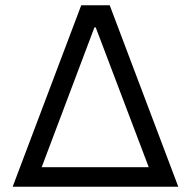

<svg xmlns="http://www.w3.org/2000/svg" viewBox="-20 -708 724 728"><path d="M28 0 288 -688H396L656 0ZM138 -74H544L343 -604H338Z"/></svg>

Font: Saira
Style: Regular
Weight: 400
Designer: Hector Gatti with collaboration of the Omnibus-Type team
Foundry: Omnibus-Type
Version: Version 1.100; ttfautohint (v1.8.3)